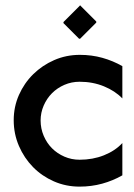

<svg xmlns="http://www.w3.org/2000/svg" viewBox="-20 -684 500 714"><path d="M338 -600Q330 -592 320 -582L298 -560L278 -540H274L216 -598V-602L276 -662Q278 -666 280 -662L338 -604ZM435 -32Q400 -12 360 -1Q320 10 276 10Q225 10 180.5 -9.5Q136 -29 103 -62.5Q70 -96 50.5 -141Q31 -186 31 -237Q31 -287 50.5 -331Q70 -375 103.5 -408Q137 -441 181.5 -460.5Q226 -480 277 -480Q321 -480 360.5 -469Q400 -458 435 -438V-318Q408 -346 366.5 -363Q325 -380 276 -380Q246 -380 219.5 -368.5Q193 -357 173.5 -337.5Q154 -318 142.5 -291.5Q131 -265 131 -236Q131 -206 142.5 -179Q154 -152 173.5 -132.5Q193 -113 219.5 -101.5Q246 -90 276 -90Q325 -90 366.5 -106.5Q408 -123 435 -152Z"/></svg>

Font: Railway
Style: Regular
Weight: 400
Version: 1.000